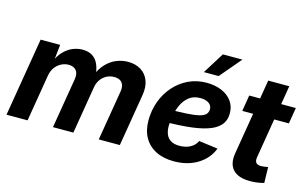

<svg xmlns="http://www.w3.org/2000/svg" viewBox="-93 -1022 2068 1289"><g transform="rotate(15 941.0 -377.5)"><path d="M17 0 107.8 -545.9H243.6L228.6 -410.1L217.5 -414.7Q238.2 -465.4 267.4 -495.9Q296.7 -526.5 330.5 -540.3Q364.3 -554.1 398.6 -554.1Q440.3 -554.1 468 -536Q495.7 -517.9 510.4 -482.9Q525.1 -447.9 527.9 -396.5L512.4 -406Q533.3 -458.4 565.4 -491Q597.6 -523.6 636.1 -538.9Q674.7 -554.1 714.6 -554.1Q766.6 -554.1 803.9 -531.1Q841.2 -508.2 858 -465.5Q874.8 -422.9 864.9 -363.4L804.6 0H658.1L715.7 -345.1Q721 -376.3 713.7 -395.3Q706.4 -414.4 690.1 -423.1Q673.8 -431.8 651.5 -431.8Q621.4 -431.8 596.9 -418.5Q572.5 -405.2 556.9 -382.5Q541.3 -359.7 536.5 -331.1L481.6 0H339.9L397.9 -349Q404.7 -389.6 386.7 -410.7Q368.6 -431.8 334.6 -431.8Q306.9 -431.8 282.2 -418.9Q257.4 -406.1 240.2 -382.1Q222.9 -358.2 217.4 -325L163.4 0Z M1182 11.7Q1109.3 11.7 1056.6 -14.9Q1003.9 -41.5 975.5 -91.4Q947.2 -141.2 947.2 -210.9Q947.2 -280 970 -342.1Q992.8 -404.1 1034.7 -451.9Q1076.7 -499.8 1134.2 -527.4Q1191.7 -555 1261.1 -555Q1318.8 -555 1364.5 -535.9Q1410.1 -516.8 1436.5 -481.2Q1462.9 -445.7 1462.9 -396Q1462.9 -345.1 1433.1 -312.3Q1403.4 -279.4 1345.3 -261Q1287.2 -242.6 1202.2 -235.3Q1117.2 -228 1006.6 -228L1021.8 -316.6Q1115.3 -316.6 1175 -319.7Q1234.7 -322.9 1267.7 -331Q1300.7 -339.1 1313.7 -353.2Q1326.7 -367.2 1326.7 -388.8Q1326.7 -414.7 1305.1 -429.7Q1283.4 -444.7 1246 -444.7Q1198.2 -444.7 1167.4 -419.9Q1136.6 -395.2 1119.5 -357.5Q1102.3 -319.8 1095.3 -279.7Q1088.3 -239.5 1088.3 -208.5Q1088.3 -177.4 1097.9 -152.4Q1107.6 -127.5 1130.5 -113Q1153.4 -98.6 1192.6 -98.6Q1234.6 -98.6 1266.5 -115.9Q1298.5 -133.2 1312.4 -164.1L1444 -146.7Q1417.2 -75.1 1347.6 -31.7Q1278.1 11.7 1182 11.7ZM1222.8 -619.1 1315.2 -767.1H1451L1325.4 -619.1Z M1881.5 -545.9 1863.2 -434.3H1539.3L1557.6 -545.9ZM1654.8 -675.8H1801.2L1715.7 -159.8Q1711.5 -133.3 1721.3 -121.1Q1731.1 -109 1757.1 -109Q1765.7 -109 1781 -111.1Q1796.3 -113.2 1804.6 -115.1L1807.1 -5.3Q1782 1.7 1757.6 4.7Q1733.1 7.6 1710.6 7.6Q1628 7.6 1591.4 -32.3Q1554.7 -72.3 1567 -146.9Z"/></g></svg>

Font: Inter Variable
Style: Italic
Weight: 400
Italic angle: -9.39999°
Designer: Rasmus Andersson
Foundry: rsms
Version: Version 4.001;git-9221beed3